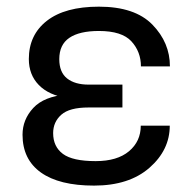

<svg xmlns="http://www.w3.org/2000/svg" viewBox="-20 -548 566 582"><path d="M265.1 14.6Q371.1 14.6 432.9 -39.3Q494.6 -93.3 494.6 -167H406.7Q406.7 -119.6 371.1 -89.6Q335.4 -59.6 270 -59.6Q200.2 -59.6 170.7 -81.5Q141.1 -103.5 141.1 -144.5Q141.1 -178.2 165.8 -200.2Q190.4 -222.2 248.5 -222.2H351.1V-291.5H248.5Q207 -291.5 183.3 -310.3Q159.7 -329.1 159.7 -368.7Q159.7 -412.6 190.2 -433.3Q220.7 -454.1 279.8 -454.1Q349.6 -454.1 378.4 -422.6Q407.2 -391.1 407.2 -346.7H495.1Q495.1 -418.9 441.9 -473.4Q388.7 -527.8 279.8 -527.8Q177.2 -527.8 122.3 -485.1Q67.4 -442.4 67.4 -369.1Q67.4 -321.3 97.7 -290.3Q127.9 -259.3 183.6 -251V-261.7Q113.3 -255.9 80.8 -220.7Q48.3 -185.5 48.3 -139.6Q48.3 -64.9 104 -25.1Q159.7 14.6 265.1 14.6Z"/></svg>

Font: Roboto Flex
Style: Regular
Weight: 400
Designer: Berlow after Robertson
Foundry: Google
Version: Version 3.200;gftools[0.9.32]